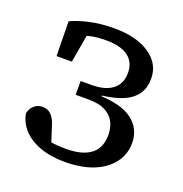

<svg xmlns="http://www.w3.org/2000/svg" viewBox="-100 -593 663 695"><g transform="rotate(20 231.5 -246.0)"><path d="M221 12Q166 12 124.5 -3.5Q83 -19 59 -46Q35 -73 30 -106Q33 -119 39.5 -128Q46 -137 56 -142.5Q66 -148 79 -148Q101 -148 114.5 -132.5Q128 -117 134 -94L162 -7L92 -52Q115 -44 144 -39Q173 -34 211 -34Q272 -34 304.5 -58.5Q337 -83 337 -133Q337 -163 325 -184.5Q313 -206 289 -218Q265 -230 226 -230H176V-283H218Q255 -283 279 -293.5Q303 -304 315 -323Q327 -342 327 -368Q327 -410 298 -431.5Q269 -453 214 -453Q178 -453 153.5 -447.5Q129 -442 108 -432L144 -465L122 -338H63L61 -471Q87 -484 130 -494Q173 -504 226 -504Q312 -504 362.5 -469.5Q413 -435 413 -378Q413 -341 395 -316.5Q377 -292 344 -278.5Q311 -265 267 -260L265 -257Q303 -255 333 -247Q363 -239 384 -223.5Q405 -208 416.5 -186Q428 -164 428 -135Q428 -92 402.5 -58.5Q377 -25 331 -6.5Q285 12 221 12Z"/></g></svg>

Font: Source Serif 4
Style: Regular
Weight: 400
Designer: Frank Grießhammer
Foundry: Adobe Systems Incorporated
Version: Version 4.004;hotconv 1.0.116;makeotfexe 2.5.65601